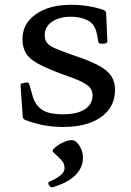

<svg xmlns="http://www.w3.org/2000/svg" viewBox="-20 -522 549 803"><path d="M200 261Q192 263 186 254L183 249Q179 241 188 237Q213 227 231.5 212.5Q250 198 250 181Q250 161 235.5 146Q221 131 204 116Q197 110 203 102Q211 93 224 84.5Q237 76 252 70Q267 64 280 64Q292 64 302.5 75Q313 86 320 102.5Q327 119 327 137Q327 165 314 186.5Q301 208 281 223Q261 238 239.5 247Q218 256 200 261ZM295 -288Q358 -267 394.5 -247Q431 -227 446 -203Q461 -179 461 -146Q461 -98 435 -63.5Q409 -29 360.5 -10Q312 9 245 9Q194 9 152 -0.5Q110 -10 84 -21Q76 -25 75 -35L66 -164Q65 -173 75 -174L91 -177Q100 -178 103 -168L116 -122Q127 -83 155 -63.5Q183 -44 244 -44Q303 -44 335 -65Q367 -86 367 -124Q367 -142 356.5 -155Q346 -168 319.5 -181Q293 -194 245 -210Q177 -235 139.5 -255.5Q102 -276 88 -300Q74 -324 74 -359Q74 -423 130 -462.5Q186 -502 277 -502Q321 -502 359.5 -494.5Q398 -487 416 -479Q424 -475 424 -465L429 -350Q429 -341 419 -340L402 -339Q392 -339 391 -349L385 -381Q377 -421 347.5 -436.5Q318 -452 277 -452Q228 -452 197.5 -431Q167 -410 167 -375Q167 -356 176 -343.5Q185 -331 212.5 -319Q240 -307 295 -288Z"/></svg>

Font: Hahmlet
Style: Regular
Weight: 400
Designer: Minjoo Ham & Mark Frömberg
Foundry: hypertype
Version: Version 1.001; ttfautohint (v1.8.3)